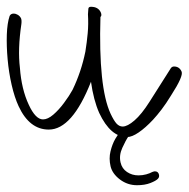

<svg xmlns="http://www.w3.org/2000/svg" viewBox="-20 -370 556 566"><path d="M354.9 34Q305.9 34 272.5 -37Q255.7 -75 248.2 -129Q192.8 12 123.8 12Q66.8 12 34.8 -57Q22.8 -83 14.4 -119.5Q6 -156 2.5 -195Q-1 -234 0.1 -268Q1.3 -302 8.4 -323Q11.8 -330 20.8 -330Q25.8 -330 32.1 -326.5Q38.4 -323 42 -316Q44.4 -310 43 -299Q32 -225 38.7 -170Q43.3 -107 64.9 -61Q84.8 -18 106.8 -18Q120.8 -18 137.1 -32Q153.4 -46 168.6 -66.5Q183.9 -87 193.8 -105Q219.5 -158 231.7 -218Q236.2 -246 238.6 -272.5Q241 -299 239.3 -328Q239.7 -339 240.5 -344.5Q241.2 -350 248.2 -350Q269.2 -350 276.9 -334Q281.2 -324 276.1 -320Q269.9 -113 305.9 -35Q315.8 -14 323.7 -5.5Q331.7 3 341.7 3Q355.7 3 376.5 -15Q397.4 -33 420.8 -70L481.7 -166Q485.8 -174 492.8 -174Q508.8 -174 515.3 -159Q521.3 -146 484.5 -89Q469.2 -64 456.1 -47Q443.1 -30 431.1 -17Q408.6 7 388.7 20.5Q368.9 34 354.9 34ZM383.9 176Q355.9 176 333.4 159Q311 142 305.9 120Q300.6 97 305.8 76Q310.9 55 319.8 39.5Q328.8 24 334.6 19Q339.5 14 347.5 14Q359.5 14 361.5 23Q362.5 27 359.4 31Q350.4 44 340.5 66Q330.5 88 335.4 109Q339.5 127 354.4 137Q369.2 147 388.2 147Q400.2 147 411 144Q421.8 141 428.9 137Q434.4 135 436.4 135Q446.4 135 448.7 145Q450.3 152 445.5 157Q439.9 163 423.4 169.5Q406.9 176 383.9 176Z"/></svg>

Font: Oooh Baby
Style: Normal
Weight: 400
Designer: Robert E. Leuschke
Foundry: Robert E. Leuschke
Version: Version 1.011; ttfautohint (v1.8.3)